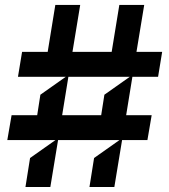

<svg xmlns="http://www.w3.org/2000/svg" viewBox="-20 -747 677 767"><path d="M627.8 -539.8 611.5 -440.3H508.9L484 -286.9H585.9L568.9 -187.5H467.7L436.8 0H337.4L355.8 -115.8L457.4 -187.5H212L181.1 0H81.7L100.1 -115.8L201.7 -187.5H9.2L26.3 -286.9H128.6L141.3 -368.6L242.9 -440.3H51.8L68.2 -539.8H170.5L201 -727.3H300.4L269.5 -539.8H426.1L456.7 -727.3H556.1L525.2 -539.8ZM384.2 -286.9 397 -368.6 498.6 -440.3H253.2L228.3 -286.9Z"/></svg>

Font: Riot Sans
Style: Bold
Weight: 600
Designer: Rasmus Andersson
Foundry: rsms
Version: Version 4.001